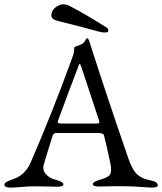

<svg xmlns="http://www.w3.org/2000/svg" viewBox="-22 -850 739 875"><path d="M432 -705Q357 -726 244 -754Q212 -761 212 -780Q213 -810 247 -826Q270 -837 299 -821Q365 -787 463 -725Q471 -720 471.5 -712Q472 -704 466 -703Q454 -700 432 -705ZM178 -102Q170 -76 187 -56.5Q204 -37 234 -30Q267 -21 267 -10Q267 1 238 1Q233 1 194.5 0Q156 -1 132 -1Q111 -1 76.5 2Q42 5 27 5Q-2 5 -2 -8Q-2 -20 31 -31Q91 -49 117 -108Q213 -328 304 -578Q305 -581 307 -586.5Q309 -592 311 -597.5Q313 -603 314 -608Q315 -612 315.5 -619Q316 -626 316.5 -631Q317 -636 318 -636Q345 -645 354 -651Q360 -655 364 -661.5Q368 -668 370.5 -672Q373 -676 375 -676Q380 -676 385 -662Q459 -429 563 -128Q582 -73 605 -53.5Q628 -34 664 -28Q697 -22 697 -5Q697 5 668 5Q657 5 619.5 2Q582 -1 559 -1Q529 -2 482 -1Q435 0 430 0Q401 0 401 -11Q401 -22 434 -31Q472 -41 480 -56Q488 -71 481 -105Q464 -186 452 -233Q449 -244 424 -244H233Q221 -244 216 -226Q211 -208 203 -184Q195 -160 189.5 -140.5Q184 -121 178 -102ZM333 -542Q322 -513 290 -428.5Q258 -344 243 -302Q239 -292 243.5 -289.5Q248 -287 262 -287H417Q428 -287 430 -289.5Q432 -292 429 -302Q382 -443 350 -541Q346 -554 343.5 -557Q341 -560 339 -557Q337 -554 333 -542Z"/></svg>

Font: EB Garamond
Style: SC
Weight: 400
Version: Version 000.010